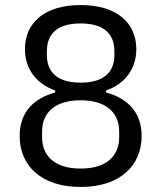

<svg xmlns="http://www.w3.org/2000/svg" viewBox="-20 -730 640 762"><path d="M300 12C459 12 542 -75 542 -190C542 -286 485 -340 401 -363V-371C474 -396 521 -455 521 -535C521 -642 440 -710 300 -710C160 -710 79 -642 79 -535C79 -455 126 -396 199 -371V-363C115 -340 58 -286 58 -190C58 -75 141 12 300 12ZM300 -61C203 -61 147 -106 147 -186V-207C147 -287 203 -332 300 -332C397 -332 453 -287 453 -207V-186C453 -106 397 -61 300 -61ZM300 -402C212 -402 166 -440 166 -512V-527C166 -599 212 -637 300 -637C388 -637 434 -599 434 -527V-512C434 -440 388 -402 300 -402Z"/></svg>

Font: IBMKR
Style: Regular
Weight: 400
Designer: Mike Abbink; Paul van der Laan; Pieter van Rosmalen; Wujin Sim; Chorong Kim; Dohee Lee;
Foundry: Sandoll Inc.
Version: Version 1.002